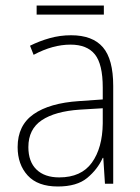

<svg xmlns="http://www.w3.org/2000/svg" viewBox="-20 -667 508 697"><path d="M238 -539Q316 -539 353.5 -495.5Q391 -452 391 -355V0H361L355 -94H353Q334 -52 296.5 -21Q259 10 190 10Q117 10 80.5 -30Q44 -70 44 -133Q44 -212 102 -252.5Q160 -293 267 -300L353 -306V-349Q353 -434 324.5 -469.5Q296 -505 236 -505Q204 -505 171 -496Q138 -487 102 -468L89 -501Q123 -518 160.5 -528.5Q198 -539 238 -539ZM270 -269Q180 -263 131.5 -230.5Q83 -198 83 -133Q83 -80 112.5 -51.5Q142 -23 195 -23Q275 -23 313.5 -76.5Q352 -130 353 -219V-274ZM357 -647V-614H113V-647Z"/></svg>

Font: Noto Sans Arabic UI SmCn XLt
Style: Regular
Weight: 200
Width: 4
Designer: Monotype Design Team, Nadine Chahine and Nizar Qandah
Foundry: Monotype Imaging Inc.
Version: Version 2.010; ttfautohint (v1.8.4.7-5d5b)